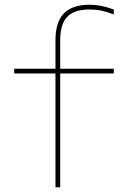

<svg xmlns="http://www.w3.org/2000/svg" viewBox="-20 -790 540 810"><path d="M214 0V-480H40V-500H214V-620Q214 -697 249.5 -733.5Q285 -770 358 -770Q382 -770 405.5 -765.5Q429 -761 460 -750V-729Q432 -740 408 -745Q384 -750 358 -750Q293 -750 263.5 -719Q234 -688 234 -620V-500H460V-480H234V0Z"/></svg>

Font: M PLUS Code Latin Thin
Style: Regular
Weight: 250
Designer: Coji Morishita
Foundry: UNDERFOREST DESIGN
Version: Version 1.002; ttfautohint (v1.8.3)